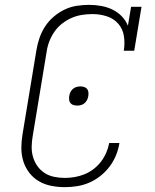

<svg xmlns="http://www.w3.org/2000/svg" viewBox="-20 -763 640 791"><path d="M247 8Q218 8 190.5 2.5Q163 -3 140 -16.5Q117 -30 100.5 -51.5Q84 -73 76 -99Q68 -125 68 -153.5Q68 -182 73 -211L130 -556Q134 -581 142.5 -606Q151 -631 165.5 -653.5Q180 -676 201 -694Q222 -712 246 -723.5Q270 -735 296 -739Q322 -743 347 -743Q372 -743 397 -738.5Q422 -734 443.5 -723.5Q465 -713 481.5 -696Q498 -679 507 -657L520 -735H563L533 -554H490Q495 -584 490.5 -614Q486 -644 467 -665.5Q448 -687 419.5 -696Q391 -705 361 -705Q339 -705 317 -701.5Q295 -698 274.5 -689Q254 -680 235.5 -665.5Q217 -651 204 -632Q191 -613 183 -592Q175 -571 172 -549L115 -204Q111 -182 110.5 -159.5Q110 -137 116 -116.5Q122 -96 134 -79Q146 -62 163.5 -50.5Q181 -39 203 -34.5Q225 -30 247 -30Q267 -30 287.5 -33.5Q308 -37 328 -45Q348 -53 365.5 -66.5Q383 -80 396 -97Q409 -114 417.5 -133.5Q426 -153 430 -174H472Q468 -148 458 -123.5Q448 -99 432 -77.5Q416 -56 394 -38.5Q372 -21 347.5 -10.5Q323 0 297.5 4Q272 8 247 8ZM299 -328Q291 -328 283.5 -330Q276 -332 271 -337.5Q266 -343 265 -350.5Q264 -358 265 -366Q266 -374 269.5 -382Q273 -390 279.5 -396Q286 -402 294.5 -404.5Q303 -407 311 -407Q318 -407 325.5 -405Q333 -403 338 -397.5Q343 -392 344 -384.5Q345 -377 344 -369Q343 -361 339.5 -353Q336 -345 329.5 -339Q323 -333 315 -330.5Q307 -328 299 -328Z"/></svg>

Font: Iosevka Slab XLtExObl
Style: Regular
Weight: 200
Width: 7
Italic angle: -9°
Monospace: yes
Designer: Belleve Invis
Foundry: Belleve Invis
Version: Version 11.1.1; ttfautohint (v1.8.3)